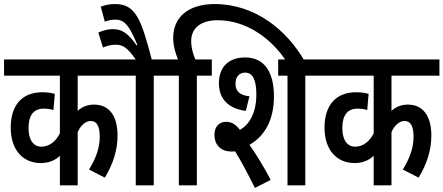

<svg xmlns="http://www.w3.org/2000/svg" viewBox="-20 -916 2192 949"><path d="M601 -542V-622H0V-542H276V-257C257 -219 226 -192 186 -191C148 -190 121 -221 121 -283C121 -347 147 -379 196 -379C214 -379 230 -377 244 -372L251 -452C234 -457 213 -460 189 -460C90 -460 33 -397 33 -285C33 -169 99 -110 181 -110C219 -110 251 -122 276 -146V0H364V-263C378 -295 402 -318 428 -318C458 -318 473 -294 473 -240C473 -182 452 -130 420 -78L498 -38C539 -105 561 -174 561 -246C561 -344 519 -399 445 -399C411 -399 384 -387 364 -368V-542Z M740 -542H814V-622H730C679 -816 652 -896 550 -896C525 -896 500 -892 478 -883L498 -809C514 -815 532 -819 551 -819C599 -818 620 -786 659 -694L655 -692C614 -750 584 -772 538 -772C515 -772 490 -766 466 -755L489 -681C509 -690 530 -695 552 -695C588 -695 610 -680 651 -622H589V-542H651V0H740Z M953 -542H1027V-622H946C934 -648 925 -680 925 -713C925 -777 972 -816 1056 -816C1197 -816 1320 -727 1394 -615H1485C1398 -767 1241 -896 1041 -896C912 -896 836 -832 836 -729C836 -691 847 -653 860 -622H802V-542H864V0H953Z M1124 -167C1130 -167 1136 -167 1142 -168C1170 -123 1202 -63 1240 13L1318 -27C1283 -93 1248 -151 1213 -200C1287 -243 1334 -320 1334 -440C1334 -558 1288 -632 1192 -632C1107 -632 1062 -582 1062 -504C1062 -423 1114 -378 1195 -368L1213 -440C1169 -445 1144 -462 1144 -502C1144 -536 1162 -557 1192 -557C1230 -557 1247 -519 1247 -449C1247 -361 1215 -302 1166 -274C1145 -301 1125 -314 1098 -314C1063 -314 1040 -290 1040 -250C1040 -197 1074 -167 1124 -167ZM1489 -542H1563V-622H1355V-542H1401V0H1489Z M2152 -542V-622H1551V-542H1827V-257C1808 -219 1777 -192 1737 -191C1699 -190 1672 -221 1672 -283C1672 -347 1698 -379 1747 -379C1765 -379 1781 -377 1795 -372L1802 -452C1785 -457 1764 -460 1740 -460C1641 -460 1584 -397 1584 -285C1584 -169 1650 -110 1732 -110C1770 -110 1802 -122 1827 -146V0H1915V-263C1929 -295 1953 -318 1979 -318C2009 -318 2024 -294 2024 -240C2024 -182 2003 -130 1971 -78L2049 -38C2090 -105 2112 -174 2112 -246C2112 -344 2070 -399 1996 -399C1962 -399 1935 -387 1915 -368V-542Z"/></svg>

Font: Noto Sans Devanagari ExtraCondensed Medium
Style: Regular
Weight: 500
Width: 2
Designer: Jelle Bosma - Monotype Design Team
Foundry: Monotype Imaging Inc.
Version: Version 2.004